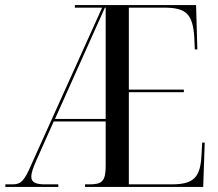

<svg xmlns="http://www.w3.org/2000/svg" viewBox="-20 -734 858 754"><path d="M1 0H209V-10H158C120 -10 103 -18 103 -40C103 -56 110 -75 124 -107L191 -257H395V-81C395 -21 379 -10 331 -10H314V0H778L784 -174H774L771 -120C766 -37 740 -10 654 -10H486V-372H702V-382H486V-704H623C711 -704 737 -680 743 -587L745 -540H755L750 -714H274V-704H381L105 -92C76 -24 63 -10 29 -10H1ZM196 -267 392 -704H395V-267Z"/></svg>

Font: Noto Serif Display Condensed
Style: Regular
Weight: 400
Width: 3
Designer: Monotype Design Team
Foundry: Monotype Imaging Inc.
Version: Version 2.009